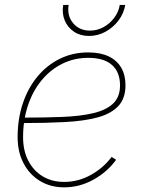

<svg xmlns="http://www.w3.org/2000/svg" viewBox="-20 -765 581 792"><path d="M244.6 7.8Q188 7.8 144.8 -18.6Q101.6 -44.9 77.1 -91.6Q52.7 -138.2 52.7 -199.2Q52.7 -274.4 74 -338.1Q95.2 -401.9 134.5 -449.2Q173.8 -496.6 227.1 -522.7Q280.3 -548.8 344.2 -548.8Q394 -548.8 428.2 -532.5Q462.4 -516.1 480 -485.8Q497.6 -455.6 497.6 -413.6Q497.6 -358.4 467.5 -326.9Q437.5 -295.4 381.8 -280.5Q326.2 -265.6 247.3 -261.5Q168.5 -257.3 71.8 -257.3V-279.8Q162.6 -279.8 236.8 -282.7Q311 -285.6 364.3 -298.1Q417.5 -310.5 446.3 -337.6Q475.1 -364.7 475.1 -412.6Q475.1 -467.3 442.1 -496.8Q409.2 -526.4 344.2 -526.4Q285.6 -526.4 236.3 -501.7Q187 -477.1 150.9 -432.9Q114.7 -388.7 95 -329.1Q75.2 -269.5 75.2 -199.2Q75.2 -143.6 96.7 -102.1Q118.2 -60.5 156.2 -37.6Q194.3 -14.6 244.6 -14.6Q303.2 -14.6 355.2 -43.7Q407.2 -72.8 440.4 -117.7L459 -106Q423.3 -56.2 366 -24.2Q308.6 7.8 244.6 7.8ZM347.2 -616.7Q311.5 -616.7 285.4 -634Q259.3 -651.4 247.1 -680.4Q234.9 -709.5 240.7 -744.6H263.2Q255.9 -700.2 281.7 -669.4Q307.6 -638.7 351.1 -638.7Q380.4 -638.7 406.5 -652.8Q432.6 -667 450.9 -691.2Q469.2 -715.3 474.1 -744.6H496.6Q490.7 -709.5 468.8 -680.4Q446.8 -651.4 415 -634Q383.3 -616.7 347.2 -616.7Z"/></svg>

Font: Inter 17pt Thin
Style: Italic
Weight: 250
Italic angle: -9.3988°
Version: Version 4.001;git-66647c0bb